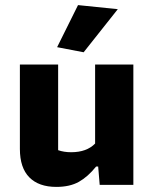

<svg xmlns="http://www.w3.org/2000/svg" viewBox="-20 -725 607 753"><path d="M204 -540 286 -705 442 -689 308 -520ZM58 -141V-472H208V-136Q231 -128 259 -128Q320 -128 353 -162V-472H503V0H371L365 -72H357Q325 -32 289.5 -12Q254 8 201 8Q132 8 95 -29.5Q58 -67 58 -141Z"/></svg>

Font: Athiti
Style: Bold
Weight: 700
Designer: CadsonDemak Team
Foundry: CadsonDemak
Version: Version 1.033